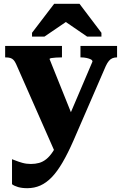

<svg xmlns="http://www.w3.org/2000/svg" viewBox="-20 -754 641 1007"><path d="M373 -113 320 -14 273 55 64 -419Q58 -432 51 -439.5Q44 -447 34 -450Q24 -453 8 -453H7V-513H305V-453H304Q288 -453 273.5 -452Q259 -451 249.5 -449.5Q240 -448 240 -444ZM365 -16Q336 50 308 98Q280 146 251.5 175.5Q223 205 191.5 219Q160 233 123 233Q95 233 74.5 227Q54 221 43 212V81Q47 82 61.5 88Q76 94 97 100Q118 106 142 106Q165 106 185 100.5Q205 95 223 80.5Q241 66 257.5 41Q274 16 290 -22L312 -72L465 -431Q465 -438 456.5 -442.5Q448 -447 434 -450Q420 -453 405 -453H402V-513H594V-453H593Q581 -453 570.5 -449Q560 -445 551.5 -435Q543 -425 535 -408ZM397 -734H264L148 -582V-562H213L373 -671H278L437 -562H512V-582Z"/></svg>

Font: Roboto Serif 36pt
Style: Bold
Weight: 700
Version: Version 1.008